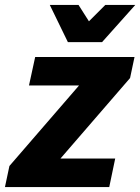

<svg xmlns="http://www.w3.org/2000/svg" viewBox="-50 -755 566 775"><path d="M-30 0 -12 -85 269 -410H67L92 -525H493L475 -440L194 -115H415L391 0ZM151 -735H267L309 -669L375 -735H496L362 -585H224Z"/></svg>

Font: Radio Canada
Style: Italic
Weight: 400
Italic angle: -12°
Designer: Charles Daoud, Etienne Aubert Bonn, Alexandre Saumier Demers, Jacques Le Bailly
Foundry: Radio-Canada
Version: Version 2.104;gftools[0.9.28.dev5+ged2979d]